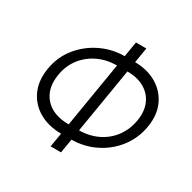

<svg xmlns="http://www.w3.org/2000/svg" viewBox="-157 -871 1032 1030"><g transform="rotate(30 358.5 -356.0)"><path d="M464.5 -711.6 448.9 -617.9Q526.3 -617.2 583.3 -583.5Q640.3 -549.7 667.3 -490.8Q694.2 -431.8 681.8 -354.8Q668.7 -275.6 622.7 -215.7Q576.7 -155.9 508.7 -122Q440.7 -88.1 361.2 -87L346.6 0H282.3L296.9 -87Q216.6 -87.7 158.9 -121.6Q101.2 -155.5 74.6 -215.4Q47.9 -275.2 61.1 -353.3Q73.5 -430.8 120.9 -490.4Q168.3 -550.1 237.6 -583.8Q306.8 -617.5 384.6 -617.9L400.2 -711.6ZM307.2 -150.6 373.9 -554Q309.3 -553.6 256.7 -528.2Q204.2 -502.8 169.9 -457.7Q135.7 -412.6 126.1 -353.3Q110.8 -262.4 159.8 -206.5Q208.8 -150.6 307.2 -150.6ZM438.2 -554 371.4 -150.6Q437.1 -151.6 488.8 -177.6Q540.5 -203.5 573.5 -249.1Q606.5 -294.7 616.5 -354.8Q626.1 -414.1 606.9 -458.8Q587.7 -503.6 544.4 -528.8Q501.1 -554 438.2 -554Z"/></g></svg>

Font: Inter Light  BETA
Style: Italic
Weight: 300
Italic angle: 9.39999°
Designer: Rasmus Andersson
Foundry: rsms
Version: Version 3.011;git-f93a4a705